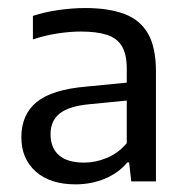

<svg xmlns="http://www.w3.org/2000/svg" viewBox="-20 -768 474 490"><path d="M173 -297.5Q108 -297.5 71.2 -330.2Q34.5 -363 34.5 -417.5Q34.5 -475.5 73.5 -507.5Q112.5 -539.5 200 -547L323 -559L330.5 -514L208 -502Q155.5 -497 132.2 -478.2Q109 -459.5 109 -426Q109 -390.5 130.5 -371.8Q152 -353 195 -353Q223.5 -353 252.2 -364.8Q281 -376.5 303.5 -402.5V-593Q303.5 -629.5 291 -650.2Q278.5 -671 252.5 -679.2Q226.5 -687.5 186.5 -687.5Q159.5 -687.5 127.8 -682.8Q96 -678 64 -667.5V-727.5Q94.5 -737.5 130 -742.5Q165.5 -747.5 197.5 -747.5Q257.5 -747.5 297.8 -732.2Q338 -717 358 -681.8Q378 -646.5 378 -585.5V-305H315L309.5 -353.5H305Q282.5 -326.5 247.8 -312Q213 -297.5 173 -297.5Z"/></svg>

Font: Encode Sans SC
Style: Regular
Weight: 400
Version: Version 3.002